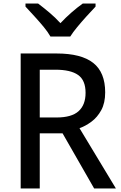

<svg xmlns="http://www.w3.org/2000/svg" viewBox="-20 -1057 681 1077"><path d="M96 0V-757H297Q436 -757 503 -704Q570 -651 570 -539Q570 -479 548 -439Q526 -399 493 -374.5Q460 -350 426 -338L630 0H508L331 -309H203V0ZM203 -398H297Q382 -398 421 -433.5Q460 -469 460 -536Q460 -607 418 -636.5Q376 -666 291 -666H203ZM263 -852Q249 -877 225.5 -905.5Q202 -934 175 -963.5Q148 -993 123 -1020V-1037H194Q223 -1015 256.5 -987Q290 -959 319 -927Q349 -959 381 -987Q413 -1015 444 -1037H516V-1020Q492 -995 464.5 -964.5Q437 -934 413 -905Q389 -876 374 -852Z"/></svg>

Font: Menbere
Style: Regular
Weight: 400
Designer: Aleme Tadesse
Foundry: Sorkin Type Co
Version: Version 1.000